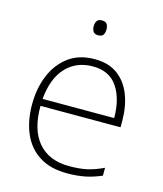

<svg xmlns="http://www.w3.org/2000/svg" viewBox="-110 -807 765 899"><g transform="rotate(15 272.5 -357.0)"><path d="M288 -540Q356 -540 399.5 -507.5Q443 -475 464.5 -419.5Q486 -364 486 -294V-263H98Q97 -148 149.5 -86.5Q202 -25 300 -25Q349 -25 384.5 -32.5Q420 -40 465 -61V-23Q426 -6 387.5 2Q349 10 299 10Q218 10 164.5 -24Q111 -58 84.5 -119Q58 -180 58 -260Q58 -337 84 -400.5Q110 -464 161 -502Q212 -540 288 -540ZM288 -505Q208 -505 158 -451.5Q108 -398 99 -297H446Q446 -390 407 -447.5Q368 -505 288 -505ZM272 -724Q291 -724 297.5 -714Q304 -704 304 -688Q304 -672 297.5 -662Q291 -652 272 -652Q256 -652 249 -662Q242 -672 242 -688Q242 -704 249 -714Q256 -724 272 -724Z"/></g></svg>

Font: Noto Sans Devanagari ExtraLight
Style: Regular
Weight: 200
Designer: Jelle Bosma - Monotype Design Team
Foundry: Monotype Imaging Inc.
Version: Version 2.004; ttfautohint (v1.8.4.7-5d5b)